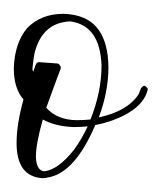

<svg xmlns="http://www.w3.org/2000/svg" viewBox="-25 -259 234 278"><path d="M37 -86Q27 -51 27 -32Q27 -32 27 -31Q28 -12 39 -11Q59 -13 82 -42Q93 -57 102 -76Q90 -75 82 -75Q55 -76 37 -86ZM77 -228Q77 -228 76 -228Q36 -226 25 -182Q23 -171 22 -160Q22 -157 23 -155L27 -166Q29 -169 31 -169H32L59 -167Q62 -165 63 -162Q63 -162 63 -160Q62 -158 42 -103Q58 -85 87 -85Q96 -85 106 -86Q122 -126 122 -164Q120 -222 77 -228ZM184 -135Q188 -133 189 -130Q183 -101 136 -84Q124 -80 113 -78Q83 -8 44 -2Q40 -1 37 -1Q-1 -3 -1 -52Q-1 -79 9 -115Q-5 -131 -5 -160Q-4 -196 14 -218Q34 -239 67 -239Q73 -239 78 -238Q131 -231 132 -162Q132 -126 118 -89Q160 -98 176 -123Q178 -128 179 -131Q181 -134 184 -135Z"/></svg>

Font: Maria
Style: Christmas
Weight: 400
Designer: Muhammad Yoni
Version: Version 001.000